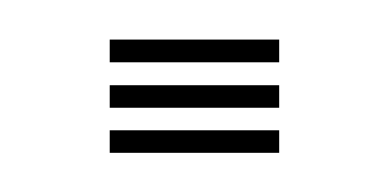

<svg xmlns="http://www.w3.org/2000/svg" viewBox="-20 -464 198 98"><path d="M36 -386V-397.5H122.5V-386ZM36 -432.2V-443.8H122.5V-432.2ZM36 -409V-420.5H122.5V-409Z"/></svg>

Font: Big Shoulders Inline Text Thin Light
Style: Regular
Weight: 300
Version: Version 2.002